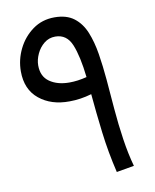

<svg xmlns="http://www.w3.org/2000/svg" viewBox="-79 -740 649 805"><g transform="rotate(-10 245.5 -337.0)"><path d="M353 5Q332 -83 321.5 -169.5Q311 -256 304 -335Q256 -321 210 -321Q132 -320 81 -361.5Q30 -403 30 -480Q30 -530 52.5 -575.5Q75 -621 115 -650Q155 -679 208 -679Q259 -679 290.5 -655Q322 -631 339 -589.5Q356 -548 364.5 -495Q373 -442 378 -384Q383 -323 388.5 -256.5Q394 -190 403.5 -126Q413 -62 428 -8ZM106 -492Q106 -445 139 -422Q172 -399 223 -399Q258 -399 297 -409Q287 -499 266.5 -549Q246 -599 197 -599Q170 -599 149.5 -582.5Q129 -566 117.5 -541Q106 -516 106 -492Z"/></g></svg>

Font: Go Noto Kurrent-Regular
Style: Regular
Weight: 400
Designer: Monotype Design Team
Foundry: Monotype Imaging Inc.
Version: Version 2.012; ttfautohint (v1.8.4.7-5d5b)